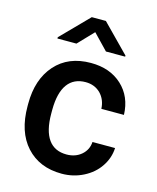

<svg xmlns="http://www.w3.org/2000/svg" viewBox="-114 -829 751 918"><g transform="rotate(15 261.5 -370.0)"><path d="M294.9 -750.5H225.1L92.8 -615.7V-609.4H187L259.8 -685.5L333 -609.4H428.2V-614.7ZM277.8 -85C199.7 -85 157.2 -140.6 157.2 -255.4V-274.4C157.7 -387.7 201.2 -442.9 277.8 -442.9C307.6 -442.9 332.5 -433.1 352.1 -413.6C371.1 -394 381.3 -369.1 382.8 -338.9H494.6C492.7 -398.4 472.2 -446.8 432.6 -483.4C393.1 -520 341.8 -538.1 278.8 -538.1C204.6 -538.1 146 -514.2 103 -465.8C60.1 -417.5 38.6 -353 38.6 -272.5V-260.3C38.6 -175.8 60.1 -109.9 103.5 -62C147 -14.2 205.6 9.8 279.3 9.8C317.4 9.8 353 1.5 385.7 -15.1C418.5 -31.7 444.8 -54.2 463.9 -83C482.9 -111.3 493.2 -142.1 494.6 -174.8H382.8C381.3 -149.4 371.1 -127.9 351.6 -110.8C332 -93.8 307.6 -85 277.8 -85Z"/></g></svg>

Font: Roboto Medium
Style: Regular
Weight: 500
Designer: Google
Version: Version 2.137; 2017